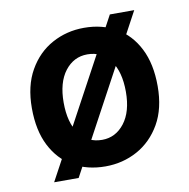

<svg xmlns="http://www.w3.org/2000/svg" viewBox="-69 -608 701 712"><g transform="rotate(-10 281.5 -251.5)"><path d="M44.9 -247.6Q44.9 -331.5 78.1 -389.6Q111.3 -447.8 166.3 -477.8Q221.2 -507.8 286.6 -507.8Q355 -507.8 407.2 -477.8Q459.5 -447.8 489 -389.6Q518.6 -331.5 518.6 -247.6Q518.6 -163.6 485.4 -105.7Q452.1 -47.9 397.2 -17.8Q342.3 12.2 276.9 12.2Q208.5 12.2 156.2 -17.8Q104 -47.9 74.5 -105.7Q44.9 -163.6 44.9 -247.6ZM164.6 -247.6Q164.6 -172.4 195.8 -129.6Q227.1 -86.9 281.7 -86.9Q332.5 -86.9 365.7 -129.6Q398.9 -172.4 398.9 -247.6Q398.9 -323.2 367.4 -366Q335.9 -408.7 281.7 -408.7Q230.5 -408.7 197.5 -366Q164.6 -323.2 164.6 -247.6ZM390.1 -540H481.9L170.9 37.1H78.6Z"/></g></svg>

Font: Kanchenjunga
Style: Bold
Weight: 700
Designer: Becca Hirsbrunner Spalinger
Foundry: SIL International
Version: Version 2.001